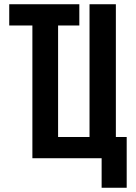

<svg xmlns="http://www.w3.org/2000/svg" viewBox="-20 -745 640 904"><path d="M576.5 -100V139H458.5V0H132.5V-625H23.5V-725H353.5V-625H253.5V-100H401.5V-725H525.5V-100Z"/></svg>

Font: JuliaMono SemiBold
Style: Regular
Weight: 600
Monospace: yes
Designer: cormullion
Foundry: corm
Version: Version 0.055; ttfautohint (v1.8.4)